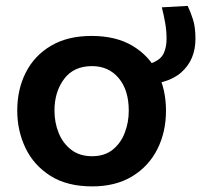

<svg xmlns="http://www.w3.org/2000/svg" viewBox="-20 -636 700 668"><path d="M301 12.5Q213 12.5 155 -24.5Q97 -61.5 68.5 -121.5Q40 -181.5 40 -251Q40 -325.5 70 -384.2Q100 -443 157.8 -477Q215.5 -511 298.5 -511Q383.5 -511 441.2 -476.5Q499 -442 528.2 -383.2Q557.5 -324.5 557.5 -251Q557.5 -176 527.2 -116.5Q497 -57 439.5 -22.2Q382 12.5 301 12.5ZM300.5 -92.5Q343.5 -92.5 371.8 -115Q400 -137.5 414 -173.8Q428 -210 428 -251Q428 -322.5 393 -364.2Q358 -406 300 -406Q236.5 -406 203 -361.2Q169.5 -316.5 169.5 -251Q169.5 -210 184 -173.8Q198.5 -137.5 227.8 -115Q257 -92.5 300.5 -92.5ZM458 -340.5 440.5 -408Q490.5 -408 516 -419.8Q541.5 -431.5 550.5 -452.5Q559.5 -473.5 559.5 -501Q559.5 -529.5 554.5 -557.5Q549.5 -585.5 543 -610.5L633 -615.5Q643 -594.5 651.5 -568Q660 -541.5 660 -501Q660 -428 610.8 -384.2Q561.5 -340.5 458 -340.5Z"/></svg>

Font: Commissioner SemiBold
Style: Regular
Weight: 600
Designer: Kostas Bartsokas
Foundry: Kostas Bartsokas
Version: Version 1.000; ttfautohint (v1.8.3)